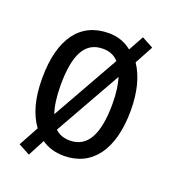

<svg xmlns="http://www.w3.org/2000/svg" viewBox="-120 -671 732 818"><g transform="rotate(20 246.5 -262.0)"><path d="M447 -269C447 -353 429 -420 396 -469L441 -552L389 -580L351 -511C322 -535 287 -547 247 -547C118 -547 45 -450 45 -269C45 -181 63 -113 100 -62L51 28L103 56L143 -20C171 0 205 10 244 10C372 10 447 -91 447 -269ZM129 -269C129 -405 164 -476 246 -476C275 -476 299 -467 317 -446L146 -143C135 -174 129 -217 129 -269ZM364 -269C364 -133 327 -60 246 -60C219 -60 196 -68 179 -85L349 -386C358 -357 364 -317 364 -269Z"/></g></svg>

Font: Noto Sans Telugu Condensed
Style: Regular
Weight: 400
Width: 3
Designer: Jelle Bosma - Monotype Design Team
Foundry: Monotype Imaging Inc.
Version: Version 2.005